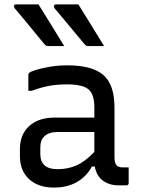

<svg xmlns="http://www.w3.org/2000/svg" viewBox="-20 -837 640 867"><path d="M154 -817Q183 -770 212.5 -722.5Q242 -675 270 -629H198Q187 -629 181 -637Q153 -671 132 -696.5Q111 -722 91 -746.5Q71 -771 46 -800Q42 -806 43.5 -811.5Q45 -817 52 -817ZM334 -817Q363 -770 392.5 -722.5Q422 -675 450 -629H379Q368 -629 362 -637Q334 -671 312.5 -696.5Q291 -722 271 -746.5Q251 -771 226 -800Q222 -806 224 -811.5Q226 -817 233 -817ZM497 -351V-126Q497 -100 507 -90Q515 -81 536 -81H561V-11Q561 0 550 0H515Q474 0 445 -21Q416 -42 408 -85H395Q370 -39 326.5 -14.5Q283 10 223 10Q153 10 111.5 -28Q70 -66 70 -132V-164Q70 -230 112 -268Q154 -306 227 -306H406V-352Q406 -412 379 -434Q352 -456 283 -456Q238 -456 200.5 -449Q163 -442 123 -427H108V-499Q108 -504 111 -507Q116 -513 141.5 -521Q167 -529 204.5 -535.5Q242 -542 283 -542Q396 -542 446.5 -498.5Q497 -455 497 -351ZM162 -142Q162 -73 240 -73Q286 -73 325 -90Q364 -107 406 -151V-241H240Q200 -241 180 -221Q162 -205 162 -172Z"/></svg>

Font: Recursive Sn Lnr St
Style: Regular
Weight: 400
Version: Version 1.079;hotconv 1.0.112;makeotfexe 2.5.65598; ttfautoh